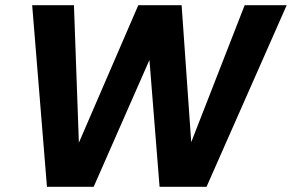

<svg xmlns="http://www.w3.org/2000/svg" viewBox="-20 -720 1125 740"><path d="M161 0 104 -700H265L284 -170L513 -700H680L717 -172L923 -700H1085L776 0H595L556 -489L341 0Z"/></svg>

Font: DM Sans 24pt Black
Style: Italic
Weight: 900
Italic angle: -10°
Designer: Colophon Foundry, Jonny Pinhorn
Foundry: Colophon Foundry
Version: Version 4.004;gftools[0.9.30]